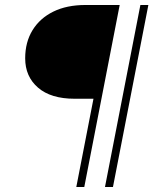

<svg xmlns="http://www.w3.org/2000/svg" viewBox="-20 -750 623 770"><path d="M279 -354Q184 -354 132.5 -398.5Q81 -443 81 -516Q81 -581 110.5 -629Q140 -677 194 -703.5Q248 -730 323 -730H448L375 -354ZM286 0 428 -730H460L318 0ZM401 0 543 -730H575L433 0Z"/></svg>

Font: Savate ExtraLight
Style: Italic
Weight: 200
Italic angle: -11°
Designer: Max Esnée
Foundry: Plomb Type
Version: Version 2.000